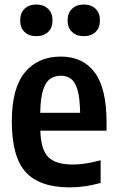

<svg xmlns="http://www.w3.org/2000/svg" viewBox="-20 -798 505 828"><path d="M280 10Q151.5 10 91.2 -55.5Q31 -121 31 -274.5Q31 -417.5 87.2 -485.8Q143.5 -554 242.5 -554Q337.5 -554 388.5 -485.5Q439.5 -417 439.5 -271V-234.5H154Q156.5 -151 189 -119.8Q221.5 -88.5 294.5 -88.5Q322 -88.5 351.2 -93.2Q380.5 -98 414 -107V-9Q377 1 345.2 5.5Q313.5 10 280 10ZM242 -471.5Q216 -471.5 196.5 -458Q177 -444.5 165.8 -409.8Q154.5 -375 153.5 -311.5H325.5Q324.5 -375 314.5 -409.8Q304.5 -444.5 286 -458Q267.5 -471.5 242 -471.5ZM341.5 -642Q310 -642 290.8 -660Q271.5 -678 271.5 -710Q271.5 -742 290.8 -760.2Q310 -778.5 341.5 -778.5Q373 -778.5 392 -760.2Q411 -742 411 -710Q411 -678 392 -660Q373 -642 341.5 -642ZM136.5 -642Q105 -642 86 -660Q67 -678 67 -710Q67 -742 86 -760.2Q105 -778.5 136.5 -778.5Q168 -778.5 187.2 -760.2Q206.5 -742 206.5 -710Q206.5 -678 187.2 -660Q168 -642 136.5 -642Z"/></svg>

Font: Encode Sans Cnd SmBold
Style: Regular
Weight: 600
Width: 3
Designer: Multiple Designers
Foundry: Impallari Type
Version: Version 3.002; ttfautohint (v1.8.3) -l 8 -r 50 -G 200 -x 14 